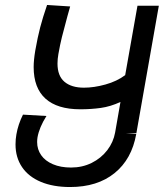

<svg xmlns="http://www.w3.org/2000/svg" viewBox="-20 -748 660 773"><path d="M115.5 -478Q115.5 -505.5 122 -544.5Q131.5 -598.5 141.8 -637.8Q152 -677 169.5 -728L262.5 -722L251.5 -683Q236.5 -627.5 229.2 -598.5Q222 -569.5 215 -530Q211.5 -510.5 211.5 -492Q211.5 -442.5 239.5 -418.8Q267.5 -395 318 -395Q358.5 -395 404.5 -407.8Q450.5 -420.5 484 -445.5L533.5 -725H619.5L529 -211.5H486L528.5 -208.5Q510.5 -107 441.2 -51Q372 5 262 5Q194 5 144.5 -15.8Q95 -36.5 68.8 -75.2Q42.5 -114 42.5 -166.5Q42.5 -187.5 46 -207Q53 -247.5 72.5 -286.5L167 -281Q138 -235 131 -195Q129.5 -185.5 129.5 -176Q129.5 -146.5 145.8 -123.2Q162 -100 193 -86.8Q224 -73.5 266 -73.5Q311.5 -73.5 349.2 -92.2Q387 -111 411.8 -143.2Q436.5 -175.5 443.5 -214.5L465 -337.5Q425 -319 386 -313.5Q347 -308 303.5 -308Q210.5 -308 163 -351Q115.5 -394 115.5 -478Z"/></svg>

Font: JuliaMono Italic
Style: Regular
Weight: 400
Italic angle: -9°
Monospace: yes
Designer: cormullion
Foundry: corm
Version: Version 0.049; ttfautohint (v1.8.4)